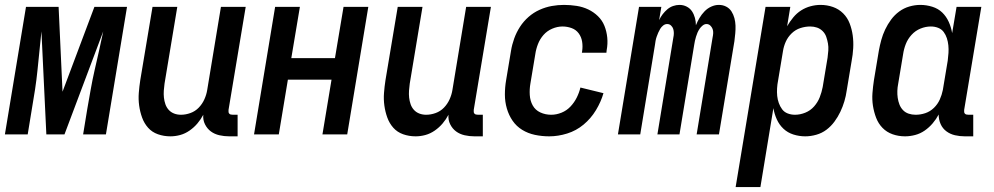

<svg xmlns="http://www.w3.org/2000/svg" viewBox="-32 -548 4052 783"><path d="M-12 0 74 -520H207L223 -174L353 -520H486L400 0H307L324 -104Q331 -144 338 -183.5Q345 -223 354 -262.5Q363 -302 372 -341.5Q381 -381 389 -420L231 0H157L137 -420Q133 -381 129 -341.5Q125 -302 121 -262.5Q117 -223 111 -183.5Q105 -144 98 -104L81 0Z M663 8Q636 8 612 -0.5Q588 -9 572 -27Q556 -45 547.5 -68.5Q539 -92 535.5 -117.5Q532 -143 534 -169Q536 -195 540 -221L590 -520H691L639 -207Q637 -193 636 -178.5Q635 -164 636.5 -150Q638 -136 642.5 -123Q647 -110 656 -100Q665 -90 678 -85Q691 -80 706 -80Q725 -80 744.5 -87Q764 -94 778.5 -109Q793 -124 801.5 -143Q810 -162 813 -181L869 -520H970L900 -100Q900 -96 900 -92Q900 -88 902.5 -85Q905 -82 909 -81Q913 -80 918 -80H937V8H903Q882 8 862.5 3.5Q843 -1 828 -12Q813 -23 804 -41Q795 -59 797 -80Q787 -61 773 -44.5Q759 -28 741 -15.5Q723 -3 703 2.5Q683 8 663 8Z M1004 0 1090 -520H1191L1156 -311H1334L1369 -520H1470L1384 0H1283L1320 -223H1142L1105 0Z M1663 8Q1636 8 1612 -0.5Q1588 -9 1572 -27Q1556 -45 1547.5 -68.5Q1539 -92 1535.5 -117.5Q1532 -143 1534 -169Q1536 -195 1540 -221L1590 -520H1691L1639 -207Q1637 -193 1636 -178.5Q1635 -164 1636.5 -150Q1638 -136 1642.5 -123Q1647 -110 1656 -100Q1665 -90 1678 -85Q1691 -80 1706 -80Q1725 -80 1744.5 -87Q1764 -94 1778.5 -109Q1793 -124 1801.5 -143Q1810 -162 1813 -181L1869 -520H1970L1900 -100Q1900 -96 1900 -92Q1900 -88 1902.5 -85Q1905 -82 1909 -81Q1913 -80 1918 -80H1937V8H1903Q1882 8 1862.5 3.5Q1843 -1 1828 -12Q1813 -23 1804 -41Q1795 -59 1797 -80Q1787 -61 1773 -44.5Q1759 -28 1741 -15.5Q1723 -3 1703 2.5Q1683 8 1663 8Z M2208 8Q2178 8 2149.5 2Q2121 -4 2097.5 -18.5Q2074 -33 2058.5 -55.5Q2043 -78 2035 -105.5Q2027 -133 2027 -162.5Q2027 -192 2032 -221L2052 -341Q2056 -366 2065 -391Q2074 -416 2088.5 -438.5Q2103 -461 2123.5 -479Q2144 -497 2168.5 -508Q2193 -519 2218 -523.5Q2243 -528 2268 -528Q2294 -528 2319.5 -524Q2345 -520 2367 -509.5Q2389 -499 2406.5 -482Q2424 -465 2433 -442.5Q2442 -420 2444.5 -394.5Q2447 -369 2442 -343L2441 -333H2341L2342 -339Q2345 -359 2342 -378Q2339 -397 2328 -412Q2317 -427 2299 -433.5Q2281 -440 2262 -440Q2241 -440 2220 -431Q2199 -422 2184.5 -405.5Q2170 -389 2162 -368.5Q2154 -348 2151 -327L2131 -207Q2127 -184 2128.5 -160.5Q2130 -137 2140.5 -118Q2151 -99 2171.5 -89.5Q2192 -80 2216 -80Q2237 -80 2258 -88.5Q2279 -97 2294.5 -113.5Q2310 -130 2320 -150Q2330 -170 2335 -191L2429 -168Q2419 -133 2398.5 -99Q2378 -65 2348 -40Q2318 -15 2281 -3.5Q2244 8 2208 8Z M2488 0 2574 -520H2665L2656 -466Q2662 -479 2670.5 -490Q2679 -501 2689.5 -510Q2700 -519 2713 -523.5Q2726 -528 2739 -528Q2755 -528 2768.5 -521Q2782 -514 2790 -502Q2798 -490 2802 -475Q2806 -460 2806 -445Q2812 -460 2820.5 -474.5Q2829 -489 2841 -501.5Q2853 -514 2868.5 -521Q2884 -528 2899 -528H2900Q2916 -528 2929.5 -521Q2943 -514 2951 -501.5Q2959 -489 2963 -474Q2967 -459 2967.5 -443.5Q2968 -428 2966.5 -412Q2965 -396 2963 -380L2900 0H2809L2874 -395Q2876 -404 2876.5 -413Q2877 -422 2874 -430Q2871 -438 2864.5 -444Q2858 -450 2849 -450Q2841 -450 2833.5 -444Q2826 -438 2821 -430.5Q2816 -423 2812.5 -415Q2809 -407 2806.5 -398.5Q2804 -390 2802 -381.5Q2800 -373 2799 -365L2739 0H2649L2714 -395Q2716 -404 2716 -413Q2716 -422 2713.5 -430Q2711 -438 2704.5 -444Q2698 -450 2689 -450Q2680 -450 2672.5 -444Q2665 -438 2660.5 -430.5Q2656 -423 2652.5 -415Q2649 -407 2646 -398.5Q2643 -390 2641.5 -381.5Q2640 -373 2639 -365L2579 0Z M2968 215 3090 -520H3191L3178 -441Q3189 -460 3203 -477Q3217 -494 3235 -505.5Q3253 -517 3273.5 -522.5Q3294 -528 3314 -528Q3341 -528 3365 -519.5Q3389 -511 3406.5 -493.5Q3424 -476 3433 -452.5Q3442 -429 3445.5 -403.5Q3449 -378 3447.5 -351.5Q3446 -325 3441 -299L3421 -179Q3418 -157 3411.5 -135Q3405 -113 3395 -92Q3385 -71 3371 -52Q3357 -33 3338.5 -19Q3320 -5 3297 1.5Q3274 8 3252 8Q3227 8 3203.5 0.5Q3180 -7 3163 -23Q3146 -39 3136 -61Q3126 -83 3122 -107L3069 215ZM3210 -80Q3231 -80 3252 -88.5Q3273 -97 3288 -114Q3303 -131 3311 -151.5Q3319 -172 3323 -193L3343 -313Q3345 -328 3346 -342.5Q3347 -357 3344.5 -371Q3342 -385 3337.5 -398Q3333 -411 3323 -421Q3313 -431 3300 -435.5Q3287 -440 3272 -440Q3252 -440 3232 -433.5Q3212 -427 3196.5 -412Q3181 -397 3172.5 -378Q3164 -359 3161 -339L3141 -219Q3138 -204 3137 -188Q3136 -172 3137.5 -157Q3139 -142 3144 -128Q3149 -114 3157.5 -102.5Q3166 -91 3180 -85.5Q3194 -80 3210 -80Z M3659 8Q3632 8 3608 -0.5Q3584 -9 3567 -26.5Q3550 -44 3541 -67.5Q3532 -91 3528 -116.5Q3524 -142 3526 -168.5Q3528 -195 3532 -221L3552 -341Q3556 -363 3562 -385Q3568 -407 3578 -428Q3588 -449 3602 -468Q3616 -487 3635 -501Q3654 -515 3676.5 -521.5Q3699 -528 3721 -528Q3746 -528 3770 -520.5Q3794 -513 3810.5 -497Q3827 -481 3837 -459Q3847 -437 3851 -413L3869 -520H3970L3900 -100Q3900 -96 3900 -92Q3900 -88 3902.5 -85Q3905 -82 3909 -81Q3913 -80 3918 -80H3937V8H3903Q3882 8 3862.5 3.5Q3843 -1 3827.5 -12.5Q3812 -24 3804 -42Q3796 -60 3796 -81Q3786 -62 3771.5 -45Q3757 -28 3739 -15.5Q3721 -3 3700 2.5Q3679 8 3659 8ZM3702 -80Q3722 -80 3741.5 -86.5Q3761 -93 3776.5 -108Q3792 -123 3800.5 -142Q3809 -161 3813 -181L3833 -301Q3835 -316 3836 -332Q3837 -348 3835.5 -363Q3834 -378 3829.5 -392Q3825 -406 3816.5 -417.5Q3808 -429 3794 -434.5Q3780 -440 3764 -440Q3743 -440 3722 -431.5Q3701 -423 3685.5 -406Q3670 -389 3662 -368.5Q3654 -348 3651 -327L3631 -207Q3628 -192 3627.5 -177.5Q3627 -163 3629 -149Q3631 -135 3636 -122Q3641 -109 3650.5 -99Q3660 -89 3673.5 -84.5Q3687 -80 3702 -80Z"/></svg>

Font: Iosevka Term Curly Semibold
Style: Italic
Weight: 600
Italic angle: -9°
Designer: Belleve Invis
Foundry: Belleve Invis
Version: Version 32.3.0